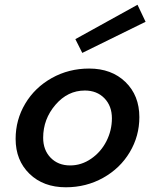

<svg xmlns="http://www.w3.org/2000/svg" viewBox="-20 -775 654 810"><path d="M297.9 -609.9 560.1 -754.9 594.2 -683.1 327.1 -551.8ZM356 -485.8Q450.7 -485.8 509.3 -429Q567.9 -372.1 567.9 -280.8Q567.9 -200.7 527.3 -132.8Q486.8 -64.9 415.3 -24.9Q343.8 15.1 257.8 15.1Q163.1 15.1 104.5 -41.7Q45.9 -98.6 45.9 -189Q45.9 -269.5 86.4 -337.6Q127 -405.8 198.5 -445.8Q270 -485.8 356 -485.8ZM275.9 -77.1Q323.7 -77.1 364.7 -105.5Q405.8 -133.8 429 -179.4Q452.1 -225.1 452.1 -275.9Q452.1 -328.1 420.4 -360.6Q388.7 -393.1 337.9 -393.1Q265.6 -393.1 213.9 -332.8Q162.1 -272.5 162.1 -193.8Q162.1 -142.1 193.6 -109.6Q225.1 -77.1 275.9 -77.1Z"/></svg>

Font: IntelOne Mono Medium
Style: Italic
Weight: 500
Italic angle: -16°
Designer: Fred Shallcrass
Foundry: Frere-Jones Type LLC
Version: Version 1.200;hotconv 1.1.0;makeotfexe 2.6.0;FJTRelease1.2